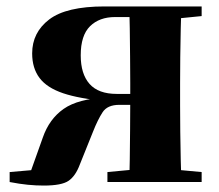

<svg xmlns="http://www.w3.org/2000/svg" viewBox="-20 -566 681 597"><path d="M305 -546H607V-516L497 -505L459 -513H338Q289 -513 260 -484.5Q231 -456 231 -394Q231 -336 258.5 -305Q286 -274 343 -274H459V-240H351Q314 -240 299 -217Q284 -194 269 -156L228 -54Q215 -19 193.5 -4Q172 11 116 11Q92 11 66.5 8.5Q41 6 10 0V-31L159 -44L67 -9L113 -138Q133 -196 178 -227.5Q223 -259 312 -263L309 -252Q227 -259 176.5 -276Q126 -293 103 -323.5Q80 -354 80 -400Q80 -465 133 -505.5Q186 -546 305 -546ZM382 0Q383 -26 383.5 -69Q384 -112 384.5 -161.5Q385 -211 385 -253V-308Q385 -343 384.5 -389Q384 -435 383.5 -478Q383 -521 382 -546H544Q543 -521 542 -478Q541 -435 540.5 -389Q540 -343 540 -308V-238Q540 -203 540.5 -157Q541 -111 542 -68.5Q543 -26 544 0ZM314 0V-31L420 -41H499L607 -31V0Z"/></svg>

Font: Noto Serif JP Black
Style: Regular
Weight: 900
Designer: Ryoko NISHIZUKA 西塚涼子 (kana & ideographs); Frank Grießhammer (Latin, Greek & Cyrillic); Wenlong ZHANG 张文龙 (bopomofo); San
Foundry: Adobe
Version: Version 2.003-H1;hotconv 1.1.1;makeotfexe 2.6.0